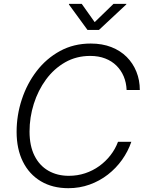

<svg xmlns="http://www.w3.org/2000/svg" viewBox="-20 -963 759 993"><path d="M333.5 10.3Q251.5 10.3 191.2 -25.6Q130.9 -61.5 98.4 -127Q65.9 -192.4 65.9 -281.2Q65.9 -367.2 92.8 -448.7Q119.6 -530.3 169.7 -595.5Q219.7 -660.6 290.5 -699.2Q361.3 -737.8 449.2 -737.8Q508.8 -737.8 555.7 -719.5Q602.5 -701.2 635.3 -668.5Q668 -635.7 685.5 -592Q703.1 -548.3 703.1 -497.6H634.8Q633.3 -535.6 619.9 -567.6Q606.4 -599.6 582.3 -623.5Q558.1 -647.5 523.9 -660.6Q489.7 -673.8 446.8 -673.8Q375 -673.8 317.1 -640.9Q259.3 -607.9 218 -551.8Q176.8 -495.6 154.8 -425.8Q132.8 -356 132.8 -282.7Q132.8 -209 158.4 -157.7Q184.1 -106.4 230 -80.1Q275.9 -53.7 335.9 -53.7Q380.4 -53.7 420.2 -66.9Q460 -80.1 493.2 -104Q526.4 -127.9 551.3 -159.9Q576.2 -191.9 590.3 -229.5H659.2Q642.1 -179.7 611.1 -136.2Q580.1 -92.8 537.6 -59.8Q495.1 -26.9 443.4 -8.3Q391.6 10.3 333.5 10.3ZM402.8 -942.9 469.7 -848.6 566.9 -942.9H633.8L632.8 -939.9L491.7 -808.1H432.6L336.4 -939.9L336.9 -942.9Z"/></svg>

Font: Inter 20pt Light
Style: Italic
Weight: 300
Italic angle: -9.3988°
Version: Version 4.001;git-66647c0bb